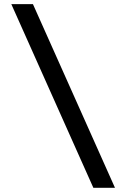

<svg xmlns="http://www.w3.org/2000/svg" viewBox="-20 -806 626 919"><path d="M426.8 92.8 34.2 -786.1H137.7L530.3 92.8Z"/></svg>

Font: Cascadia Mono PL
Style: Regular
Weight: 400
Monospace: yes
Designer: Aaron Bell
Foundry: Saja Typeworks
Version: Version 2404.023; ttfautohint (v1.8.4)